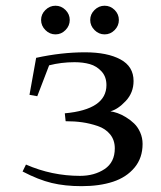

<svg xmlns="http://www.w3.org/2000/svg" viewBox="-20 -637 558 664"><path d="M58.1 -43.9 69.8 -67.9Q159.2 -28.8 256.8 -28.8Q306.2 -28.8 341.6 -52.2Q377 -75.7 377 -124Q377 -152.3 361.1 -172.1Q345.2 -191.9 317.9 -201.2Q290.5 -210.4 264.2 -214.1Q237.8 -217.8 207 -217.8L204.1 -245.1Q348.1 -258.3 348.1 -342.8Q348.1 -371.6 331.1 -390.1Q314 -408.7 290.5 -415.3Q267.1 -421.9 237.8 -421.9Q191.9 -421.9 149.9 -411.1L108.9 -304.2L82 -309.1L105 -437Q192.4 -456.1 273.9 -456.1Q351.1 -456.1 396.5 -431.6Q441.9 -407.2 441.9 -356.9Q441.9 -316.4 414.8 -287.6Q387.7 -258.8 361.8 -252Q373 -250.5 386.5 -245.8Q399.9 -241.2 415.5 -231.7Q431.2 -222.2 443.8 -210Q456.5 -197.8 464.8 -179.2Q473.1 -160.6 473.1 -139.2Q473.1 -90.8 445.3 -57.4Q417.5 -23.9 370.8 -8.5Q324.2 6.8 262.2 6.8Q204.6 6.8 158.9 -4.2Q113.3 -15.1 58.1 -43.9ZM137 -533Q122.1 -547.9 122.1 -567.9Q122.1 -587.9 137 -602.5Q151.9 -617.2 171.9 -617.2Q191.9 -617.2 206.5 -602.5Q221.2 -587.9 221.2 -567.9Q221.2 -547.9 206.5 -533Q191.9 -518.1 171.9 -518.1Q151.9 -518.1 137 -533ZM306.9 -533Q292 -547.9 292 -567.9Q292 -587.9 306.9 -602.5Q321.8 -617.2 341.8 -617.2Q361.8 -617.2 376.5 -602.5Q391.1 -587.9 391.1 -567.9Q391.1 -547.9 376.5 -533Q361.8 -518.1 341.8 -518.1Q321.8 -518.1 306.9 -533Z"/></svg>

Font: Dehuti Alt
Style: Bold
Weight: 700
Version: Version 1.2